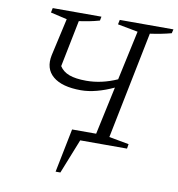

<svg xmlns="http://www.w3.org/2000/svg" viewBox="-89 -728 918 990"><g transform="rotate(10 369.5 -233.0)"><path d="M268 181 314 -48H440L494 -299Q449 -278 405.5 -266.5Q362 -255 323 -255Q224 -255 176.5 -295Q129 -335 144 -407L188 -603L102 -623L107 -647H362L358 -626Q330 -618 304 -613Q278 -608 251 -604L202 -360Q219 -333 252.5 -320.5Q286 -308 342 -308Q422 -308 503 -344L559 -603L453 -623L458 -647H739L734 -626Q708 -619 680 -613.5Q652 -608 623 -604L510 -43L614 -24L610 0H365L293 181Z"/></g></svg>

Font: Piazzolla SC Light
Style: Italic
Weight: 300
Italic angle: -11.3°
Designer: Juan Pablo del Peral
Foundry: Huerta Tipografica
Version: Version 1.330